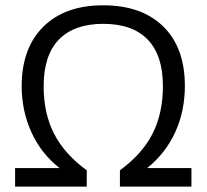

<svg xmlns="http://www.w3.org/2000/svg" viewBox="-20 -693 767 713"><path d="M363.3 -604.5Q255.4 -604.5 198.7 -546.1Q142.1 -487.8 142.1 -373Q142.1 -271 181.2 -195.6Q220.2 -120.1 302.2 -60.5V0H36.1V-68.8H201.2Q132.8 -122.6 96.7 -201.9Q60.5 -281.2 60.5 -373Q60.5 -513.7 140.6 -593.5Q220.7 -673.3 363.3 -673.3Q505.9 -673.3 586.2 -594.7Q666.5 -516.1 666.5 -374Q666.5 -280.3 630.6 -201.9Q594.7 -123.5 526.4 -68.8H690.9V0H425.3V-60.5Q508.3 -121.1 546.6 -196.8Q585 -272.5 585 -373Q585 -487.3 528.6 -545.9Q472.2 -604.5 363.3 -604.5Z"/></svg>

Font: Bpm'online Open Sans
Style: Regular
Weight: 400
Foundry: Ascender Corporation
Version: Version 1.10